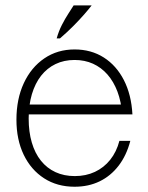

<svg xmlns="http://www.w3.org/2000/svg" viewBox="-20 -696 564 730"><path d="M263.5 14Q197.5 14 147.8 -18Q98 -50 70.2 -107.5Q42.5 -165 42.5 -241Q42.5 -319.5 70.5 -379.8Q98.5 -440 148.5 -474Q198.5 -508 263.5 -508Q326.5 -508 374.5 -477.5Q422.5 -447 451 -391.5Q479.5 -336 483.5 -261H444.5Q441 -309.5 426.5 -347.8Q412 -386 388.5 -412.8Q365 -439.5 333.5 -453.8Q302 -468 263.5 -468Q223.5 -468 191.2 -452.5Q159 -437 136.2 -408Q113.5 -379 101.2 -337.8Q89 -296.5 89 -245.5Q89 -194.5 101 -153.8Q113 -113 135.8 -84.8Q158.5 -56.5 191 -41.5Q223.5 -26.5 264.5 -26.5Q306.5 -26.5 340.8 -42.5Q375 -58.5 399 -88.5Q423 -118.5 434 -160.5H475.5Q461 -105 431 -66Q401 -27 358.8 -6.5Q316.5 14 263.5 14ZM63.5 -261V-298.5H468L469.5 -261ZM195.5 -550Q203 -577 215.2 -601Q227.5 -625 240 -644.2Q252.5 -663.5 260 -675.5H328.5Q317 -660.5 299.5 -640.5Q282 -620.5 259.2 -597.5Q236.5 -574.5 208 -550Z"/></svg>

Font: Russolo 10pt ExtraLight
Style: Regular
Weight: 200
Designer: Micah Stupak-Hahn
Version: Version 1.000